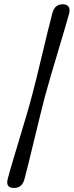

<svg xmlns="http://www.w3.org/2000/svg" viewBox="-20 -771 356 926"><path d="M133.5 -307Q143.5 -343.5 156.5 -396.5Q169.5 -449.5 183.2 -507.2Q197 -565 209.8 -617.8Q222.5 -670.5 232.5 -707.5Q244 -751 283.5 -750.5Q304 -750 311.2 -738Q318.5 -726 313.5 -706Q304 -672 288.8 -620.2Q273.5 -568.5 256.2 -510.5Q239 -452.5 223 -398.5Q207 -344.5 197 -306.5Q187 -269 173.8 -215Q160.5 -161 146.5 -102.8Q132.5 -44.5 119.8 7.2Q107 59 98 93Q86 136.5 47 135.5Q5.5 135 17.5 91Q27 54 42.8 1.8Q58.5 -50.5 75.8 -108Q93 -165.5 108.5 -217.8Q124 -270 133.5 -307Z"/></svg>

Font: Fraunces 72pt Soft
Style: Bold Italic
Weight: 700
Italic angle: -16°
Version: Version 1.000;[b76b70a41]